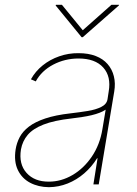

<svg xmlns="http://www.w3.org/2000/svg" viewBox="-20 -778 579 810"><path d="M186.5 11.7Q141.6 11.2 106.9 -7.1Q72.3 -25.4 55.2 -61Q38.1 -96.7 45.9 -147.5Q50.3 -175.3 63.2 -199.7Q76.2 -224.1 102.1 -243.9Q127.9 -263.7 170.7 -278.1Q213.4 -292.5 277.3 -299.8Q315.4 -304.2 349.9 -309.8Q384.3 -315.4 407.2 -326.9Q430.2 -338.4 433.6 -359.4L438.5 -391.6Q449.7 -455.1 415.5 -493.2Q381.3 -531.2 311.5 -531.2Q253.9 -531.2 204.6 -505.4Q155.3 -479.5 130.9 -434.6L110.4 -443.4Q129.4 -477.5 160.2 -502.2Q190.9 -526.9 230 -540.5Q269 -554.2 311.5 -553.7Q353 -553.7 383.8 -541.7Q414.6 -529.8 433.8 -507.8Q453.1 -485.8 460.4 -456.1Q467.8 -426.3 461.9 -391.6L396.5 0H374L391.6 -110.4H389.6Q366.7 -73.7 335 -46.4Q303.2 -19 265.4 -3.9Q227.5 11.2 186.5 11.7ZM186.5 -11.7Q238.3 -11.7 285.9 -39.6Q333.5 -67.4 367.4 -117.4Q401.4 -167.5 412.1 -233.4L425.8 -315.4Q415 -308.1 399.9 -302.2Q384.8 -296.4 366.5 -292Q348.1 -287.6 326.9 -284.4Q305.7 -281.2 282.2 -278.3Q208 -270 163.3 -252.4Q118.7 -234.9 96.7 -208.7Q74.7 -182.6 68.4 -147.5Q58.6 -85.9 92 -48.6Q125.5 -11.2 186.5 -11.7ZM241.2 -757.8 329.1 -650.4 450.2 -757.8H482.4L481.4 -754.9L329.1 -621.1H324.2L214.8 -754.9L215.8 -757.8Z"/></svg>

Font: Inter Tight Thin
Style: Italic
Weight: 250
Italic angle: -9.39999°
Designer: Rasmus Andersson
Foundry: rsms
Version: Version 3.004